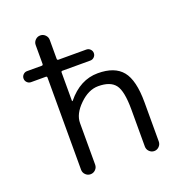

<svg xmlns="http://www.w3.org/2000/svg" viewBox="-135 -885 910 975"><g transform="rotate(-20 320.5 -397.0)"><path d="M64.5 -565.4Q52.7 -565.4 43.9 -574.2Q35.2 -583 35.2 -595.2Q35.2 -607.4 43.9 -616.2Q52.7 -625 64.5 -625H144.5Q151.4 -625 151.4 -632.8V-734.4Q151.4 -750 162.6 -761.2Q173.8 -772.5 189.5 -772.5Q205.1 -772.5 216.3 -761.2Q227.5 -750 227.5 -734.4V-632.8Q227.5 -625 234.4 -625H384.8Q397.5 -625 406.2 -616.2Q415 -607.4 415 -595.2Q415 -583 406.2 -574.2Q397.5 -565.4 384.8 -565.4H234.4Q227.5 -565.4 227.5 -558.6V-404.3Q227.5 -403.3 229 -403.3Q230.5 -403.3 231.4 -404.3Q302.7 -492.2 398.4 -492.2Q489.3 -492.2 530.3 -441.9Q571.3 -391.6 571.3 -272.5V-60.5Q571.3 -44.9 560.1 -33.7Q548.8 -22.5 533.7 -22.5Q518.6 -22.5 507.3 -33.7Q496.1 -44.9 496.1 -60.5V-259.8Q496.1 -360.4 469.7 -395Q443.4 -429.7 377.9 -429.7Q325.2 -429.7 276.4 -381.8Q227.5 -334 227.5 -285.2V-60.5Q227.5 -44.9 216.3 -33.7Q205.1 -22.5 189.5 -22.5Q173.8 -22.5 162.6 -33.7Q151.4 -44.9 151.4 -60.5V-558.6Q151.4 -565.4 144.5 -565.4Z"/></g></svg>

Font: Gen Jyuu Gothic P Normal
Style: Regular
Weight: 300
Designer: [Source Han Sans]
Ryoko NISHIZUKA  (kana & ideographs); Paul D. Hunt (Latin, Greek & Cyrillic); Wenlong ZHANG  (bopomofo
Version: Version 1.002.20150607